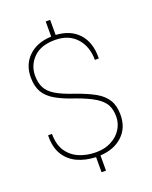

<svg xmlns="http://www.w3.org/2000/svg" viewBox="-166 -901 862 1091"><g transform="rotate(-20 265.0 -355.0)"><path d="M281.2 9.8V101.6H254.4V10.3Q191.9 7.8 144 -14.2Q95.2 -36.6 67.1 -81.8Q39.1 -127 40.5 -196.8L41.5 -199.7H64Q64 -134.8 91.3 -94.2Q118.7 -53.7 164.3 -34.7Q210 -15.6 264.6 -15.6Q318.4 -15.6 357.4 -36.6Q397 -57.1 418.9 -91.8Q440.9 -126.5 440.9 -168Q440.9 -210.4 424.8 -240.2Q408.2 -269.5 368.7 -293.7Q329.1 -317.9 259.8 -342.8Q189.5 -365.7 146 -391.1Q102.1 -416.5 81.3 -452.1Q60.5 -487.8 60.5 -542Q60.5 -620.1 111.6 -668.7Q162.6 -717.3 249 -720.7V-812H275.9V-720.7Q364.3 -715.8 413.3 -661.9Q462.4 -607.9 460.9 -513.7L460 -511.2H437Q437 -592.3 390.6 -643.8Q344.2 -695.3 261.2 -695.3Q176.3 -695.3 131.6 -650.6Q86.9 -606 86.9 -543Q86.9 -500 102.1 -470.2Q116.7 -439.9 156 -416Q195.3 -392.1 268.1 -368.2Q302.2 -356 330.3 -343.8Q358.4 -331.5 380.9 -318.8Q424.8 -293.5 446 -258.1Q467.3 -222.7 467.3 -168.9Q467.3 -90.3 416.5 -42.7Q365.7 4.9 281.2 9.8Z"/></g></svg>

Font: Hanuman Thin
Style: Regular
Weight: 100
Designer: Danh Hong
Version: Version 8.002; ttfautohint (v1.8.3)